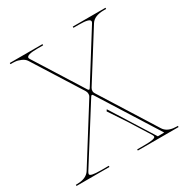

<svg xmlns="http://www.w3.org/2000/svg" viewBox="-173 -901 1006 1043"><g transform="rotate(-30 330.0 -380.0)"><path d="M424.8 -759.8H629.9V-752.4H615.7Q555.7 -752.4 534.2 -718.3L347.7 -421.4Q342.3 -413.1 342.3 -401.9Q342.3 -394.5 348.1 -385.7L563.5 -42.5Q581.5 -13.7 622.6 -8.8Q633.8 -7.3 642.6 -7.3H649.9Q650.4 0 649.9 0H394.5V-7.3H442.4Q509.3 -7.3 509.3 -22Q509.3 -27.3 502.9 -37.6L425.8 -160.6L354 -269L360.4 -278.8L527.3 -12.7L567.4 -13.2L335.9 -380.9Q332.5 -386.7 329.1 -386.7Q325.2 -386.7 321.3 -379.9L105.5 -37.6Q99.1 -27.3 99.1 -22Q99.1 -7.3 166 -7.3H216.3V0H9.8V-7.3H17.6Q26.4 -7.3 37.6 -8.8Q79.1 -13.7 97.7 -42.5L312 -384.3Q316.4 -390.6 316.4 -400.4Q316.4 -412.1 311 -420.4L123.5 -718.3Q114.3 -733.4 94.5 -741.9Q74.7 -750.5 59.6 -751.5L44.9 -752.4H29.8V-759.8H234.9V-752.4H198.7Q131.3 -752.4 131.3 -733.4Q131.3 -730 135.7 -723.1L323.2 -424.8Q327.1 -418.5 330.6 -418.5Q334 -418.5 337.4 -423.8L524.9 -723.6Q528.3 -729 528.3 -733.4Q528.3 -752.4 461.4 -752.4H424.8Z"/></g></svg>

Font: ZnikomitNo25
Style: Regular
Weight: 100
Designer: gluk
Foundry: gluk
Version: Version 0.56